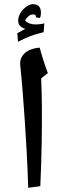

<svg xmlns="http://www.w3.org/2000/svg" viewBox="-20 -905 309 919"><path d="M115 -6Q112 -104 107.5 -182.5Q103 -261 98.5 -329Q94 -397 89 -460Q84 -523 77 -591Q74 -616 85.5 -635Q97 -654 119.5 -664.5Q142 -675 170 -677Q177 -650 187 -618.5Q197 -587 209 -555L177 -530Q180 -469 180.5 -392Q181 -315 179.5 -221Q178 -127 173 -14ZM66 -705 63 -746 101 -767Q67 -777 67 -806Q67 -825 78 -843Q89 -861 106 -873Q123 -885 138 -885Q176 -885 176 -843Q176 -828 171 -819L151 -822L152 -826Q152 -831 148.5 -833.5Q145 -836 139 -836Q127 -836 117 -828Q107 -820 100 -807Q118 -788 150 -788Q158 -788 168.5 -789Q179 -790 192 -793L189 -751Q151 -742 126 -732.5Q101 -723 66 -705Z"/></svg>

Font: Noto Naskh Arabic SemiBold
Style: Regular
Weight: 600
Designer: Monotype Design Team, David Williams, Mohamad Dakak and Nizar Qandah
Foundry: Monotype Imaging Inc.
Version: Version 2.016